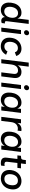

<svg xmlns="http://www.w3.org/2000/svg" viewBox="2049 -2799 763 4901"><g transform="rotate(90 2430.5 -348.5)"><path d="M417 -96Q401 -62 372.5 -37.5Q344 -13 309 -0.5Q274 12 236 12Q168 12 123 -19.5Q78 -51 58.5 -110Q39 -169 49 -251Q60 -336 94.5 -394.5Q129 -453 183.5 -484Q238 -515 305 -515Q349 -515 379 -500Q409 -485 426.5 -461Q444 -437 451 -409L487 -700H590L521 -140Q517 -110 529 -98Q541 -86 578 -94L568 -12Q557 -6 541.5 -2.5Q526 1 507 1Q482 1 460 -11.5Q438 -24 426 -46Q414 -68 417 -96ZM272 -75Q315 -75 349 -98.5Q383 -122 404.5 -161.5Q426 -201 432 -251Q442 -328 411 -378Q380 -428 313 -428Q269 -428 235.5 -404.5Q202 -381 182 -341.5Q162 -302 155 -252Q149 -202 159.5 -161.5Q170 -121 198.5 -98Q227 -75 272 -75Z M808 -580Q782 -580 765 -599.5Q748 -619 751 -645Q754 -672 775.5 -691Q797 -710 823 -710Q851 -710 867 -691Q883 -672 879 -645Q877 -619 856 -599.5Q835 -580 808 -580ZM685 0 747 -503H850L788 0Z M1409 -381 1315 -346Q1307 -379 1280 -401.5Q1253 -424 1211 -424Q1141 -424 1100 -376.5Q1059 -329 1049 -252Q1040 -174 1069.5 -126Q1099 -78 1169 -78Q1210 -78 1242.5 -101Q1275 -124 1293 -158L1377 -122Q1342 -58 1287.5 -22.5Q1233 13 1161 13Q1092 13 1039 -17Q986 -47 960 -105.5Q934 -164 945 -250Q955 -336 995.5 -395Q1036 -454 1096 -484.5Q1156 -515 1225 -515Q1291 -515 1340.5 -480Q1390 -445 1409 -381Z M1492 0 1578 -700H1681L1646 -414Q1652 -429 1666 -446.5Q1680 -464 1701.5 -479.5Q1723 -495 1752 -505Q1781 -515 1817 -515Q1872 -515 1908.5 -492Q1945 -469 1961 -426.5Q1977 -384 1970 -324L1930 0H1827L1865 -309Q1873 -371 1849 -399Q1825 -427 1777 -427Q1733 -427 1701.5 -406Q1670 -385 1651.5 -347.5Q1633 -310 1626 -260L1595 0Z M2211 -580Q2185 -580 2168 -599.5Q2151 -619 2154 -645Q2157 -672 2178.5 -691Q2200 -710 2226 -710Q2254 -710 2270 -691Q2286 -672 2282 -645Q2280 -619 2259 -599.5Q2238 -580 2211 -580ZM2088 0 2150 -503H2253L2191 0Z M2532 12Q2465 12 2419.5 -19.5Q2374 -51 2355 -110Q2336 -169 2346 -251Q2357 -336 2391.5 -394.5Q2426 -453 2480 -484Q2534 -515 2602 -515Q2645 -515 2674.5 -499Q2704 -483 2722.5 -458.5Q2741 -434 2748 -406L2759 -503H2862L2800 0H2697L2709 -92Q2693 -60 2666 -36.5Q2639 -13 2604.5 -0.5Q2570 12 2532 12ZM2568 -75Q2611 -75 2645 -98.5Q2679 -122 2700.5 -161.5Q2722 -201 2728 -251Q2734 -302 2722.5 -342Q2711 -382 2682.5 -405Q2654 -428 2609 -428Q2565 -428 2531.5 -404.5Q2498 -381 2478 -341.5Q2458 -302 2451 -252Q2445 -202 2455.5 -161.5Q2466 -121 2494.5 -98Q2523 -75 2568 -75Z M2963 0 3025 -503H3128L3116 -409Q3126 -429 3140.5 -447.5Q3155 -466 3175.5 -481.5Q3196 -497 3222.5 -506Q3249 -515 3284 -515Q3292 -515 3306 -514Q3320 -513 3326 -511L3314 -415Q3300 -420 3277 -422.5Q3254 -425 3235 -421Q3195 -413 3166 -391.5Q3137 -370 3120 -336Q3103 -302 3097 -254L3066 0Z M3529 12Q3462 12 3416.5 -19.5Q3371 -51 3352 -110Q3333 -169 3343 -251Q3354 -336 3388.5 -394.5Q3423 -453 3477 -484Q3531 -515 3599 -515Q3642 -515 3671.5 -499Q3701 -483 3719.5 -458.5Q3738 -434 3745 -406L3756 -503H3859L3797 0H3694L3706 -92Q3690 -60 3663 -36.5Q3636 -13 3601.5 -0.5Q3567 12 3529 12ZM3565 -75Q3608 -75 3642 -98.5Q3676 -122 3697.5 -161.5Q3719 -201 3725 -251Q3731 -302 3719.5 -342Q3708 -382 3679.5 -405Q3651 -428 3606 -428Q3562 -428 3528.5 -404.5Q3495 -381 3475 -341.5Q3455 -302 3448 -252Q3442 -202 3452.5 -161.5Q3463 -121 3491.5 -98Q3520 -75 3565 -75Z M4148 12Q4061 12 4028 -26Q3995 -64 4005 -138L4038 -411H3946L3957 -503H3979Q4008 -503 4024 -509Q4040 -515 4048.5 -530.5Q4057 -546 4060 -574L4066 -627H4167L4152 -502H4277L4265 -411H4140L4109 -149Q4104 -111 4121 -96Q4138 -81 4169 -81Q4179 -81 4192 -82Q4205 -83 4217 -85L4207 4Q4194 8 4177 10Q4160 12 4148 12Z M4535 12Q4469 12 4416.5 -17Q4364 -46 4338 -104.5Q4312 -163 4322 -251Q4331 -318 4357.5 -367Q4384 -416 4422.5 -449Q4461 -482 4507 -498.5Q4553 -515 4600 -515Q4666 -515 4718 -486Q4770 -457 4796.5 -398.5Q4823 -340 4812 -251Q4803 -186 4777 -136.5Q4751 -87 4712.5 -53.5Q4674 -20 4628.5 -4Q4583 12 4535 12ZM4546 -79Q4616 -79 4657 -125.5Q4698 -172 4707 -251Q4717 -331 4688 -377.5Q4659 -424 4589 -424Q4521 -424 4479 -377.5Q4437 -331 4427 -251Q4418 -172 4448 -125.5Q4478 -79 4546 -79Z"/></g></svg>

Font: Inclusive Sans Medium
Style: Italic
Weight: 500
Italic angle: -7°
Designer: Olivia King
Foundry: Olivia King
Version: Version 2.004